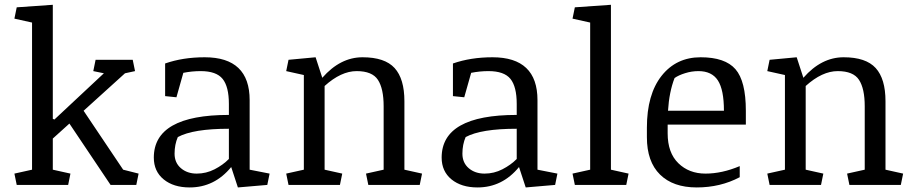

<svg xmlns="http://www.w3.org/2000/svg" viewBox="-20 -783 3874 813"><path d="M41 -47.9 115.7 -64.5V-687.5L41 -704.1L50.8 -752L203.6 -762.7V-279.8L210.4 -276.9L419.9 -472.7L375 -481.9L384.8 -529.8H542L551.8 -481.9L509.3 -472.7L334 -314L501.5 -64.5L566.9 -47.9L557.1 0H448.2L273.9 -259.8L203.6 -196.3V-64.5L278.3 -47.9L268.6 0H50.8Z M949.2 -237.8Q797.9 -237.8 732.9 -202.6Q719.2 -170.9 719.2 -132.3Q719.2 -93.8 746.1 -70.8Q772.9 -47.9 813 -47.9Q853 -47.9 888.7 -66.2Q924.3 -84.5 949.2 -109.9ZM631.3 -115.7Q631.3 -296.4 949.2 -296.4V-342.8Q949.2 -416 922.6 -449Q896 -481.9 829.6 -481.9Q793 -481.9 756.3 -474.6L727.1 -371.1L679.2 -376V-514.2Q754.4 -540.5 846.7 -540.5Q1037.1 -540.5 1037.1 -358.9V-64.5L1121.6 -47.9L1111.8 0L987.3 10.7L959 -75.7Q888.2 10.7 783.2 10.7Q714.8 10.7 673.1 -23.4Q631.3 -57.6 631.3 -115.7Z M1692.4 -354.5V-64.5L1767.1 -47.9L1757.3 0H1539.6L1529.8 -47.9L1604.5 -64.5V-333Q1604.5 -407.7 1580.3 -444.8Q1556.2 -481.9 1490.2 -481.9Q1424.3 -481.9 1354.5 -418.9V-64.5L1429.2 -47.9L1419.4 0H1201.7L1191.9 -47.9L1266.6 -64.5V-465.3L1191.9 -481.9L1201.7 -529.8L1316.4 -540.5L1344.7 -453.6Q1420.9 -540.5 1515.1 -540.5Q1609.4 -540.5 1650.9 -494.9Q1692.4 -449.2 1692.4 -354.5Z M2168 -237.8Q2016.6 -237.8 1951.7 -202.6Q1938 -170.9 1938 -132.3Q1938 -93.8 1964.8 -70.8Q1991.7 -47.9 2031.7 -47.9Q2071.8 -47.9 2107.4 -66.2Q2143.1 -84.5 2168 -109.9ZM1850.1 -115.7Q1850.1 -296.4 2168 -296.4V-342.8Q2168 -416 2141.4 -449Q2114.7 -481.9 2048.3 -481.9Q2011.7 -481.9 1975.1 -474.6L1945.8 -371.1L1897.9 -376V-514.2Q1973.1 -540.5 2065.4 -540.5Q2255.9 -540.5 2255.9 -358.9V-64.5L2340.3 -47.9L2330.6 0L2206.1 10.7L2177.7 -75.7Q2106.9 10.7 2002 10.7Q1933.6 10.7 1891.8 -23.4Q1850.1 -57.6 1850.1 -115.7Z M2479 -687.5 2404.3 -704.1 2414.1 -752 2566.9 -762.7V-64.5L2641.6 -47.9L2631.8 0H2414.1L2404.3 -47.9L2479 -64.5Z M3045.4 -314Q3045.4 -402.8 3019.8 -442.4Q2994.1 -481.9 2937.5 -481.9Q2908.7 -481.9 2880.9 -473.1Q2853 -464.4 2836.4 -452.6Q2813.5 -393.6 2808.6 -314ZM2719.2 -202.1V-242.7Q2719.2 -382.8 2781.2 -461.7Q2843.3 -540.5 2946.8 -540.5Q3050.3 -540.5 3094.2 -490Q3138.2 -439.5 3138.2 -314V-255.4H2807.1V-218.3Q2807.1 -136.2 2852.3 -92Q2897.5 -47.9 2967.3 -47.9Q3037.1 -47.9 3112.3 -79.6V-32.7Q3030.3 10.7 2930.2 10.7Q2830.1 10.7 2774.7 -43.9Q2719.2 -98.6 2719.2 -202.1Z M3729.5 -354.5V-64.5L3804.2 -47.9L3794.4 0H3576.7L3566.9 -47.9L3641.6 -64.5V-333Q3641.6 -407.7 3617.4 -444.8Q3593.3 -481.9 3527.3 -481.9Q3461.4 -481.9 3391.6 -418.9V-64.5L3466.3 -47.9L3456.5 0H3238.8L3229 -47.9L3303.7 -64.5V-465.3L3229 -481.9L3238.8 -529.8L3353.5 -540.5L3381.8 -453.6Q3458 -540.5 3552.2 -540.5Q3646.5 -540.5 3688 -494.9Q3729.5 -449.2 3729.5 -354.5Z"/></svg>

Font: NoticiaText-Regular
Style: Regular
Weight: 400
Designer: JM Sole
Foundry: JM Sole
Version: Version 1.003